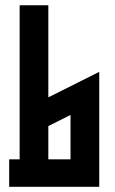

<svg xmlns="http://www.w3.org/2000/svg" viewBox="-20 -715 440 735"><path d="M55.2 -694.8H165V-342.3L359.9 -439.9V0H15.1V-105H55.2ZM165 -105H250V-274.9L165 -232.4Z"/></svg>

Font: Horta
Style: Regular
Weight: 600
Width: 3
Version: Version 0.11